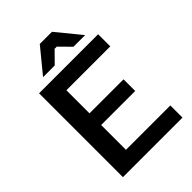

<svg xmlns="http://www.w3.org/2000/svg" viewBox="-254 -1003 1117 1117"><g transform="rotate(-45 304.5 -445.0)"><path d="M81 -690H567V-590H206V-400H486V-304H206V-100H571V0H81ZM287 -890H387L510 -740H414L346 -809H328L260 -740H164Z"/></g></svg>

Font: Mozilla Text BETA SemiBold
Style: Regular
Weight: 600
Designer: Studio DRAMA
Foundry: Studio DRAMA
Version: Version 0.100